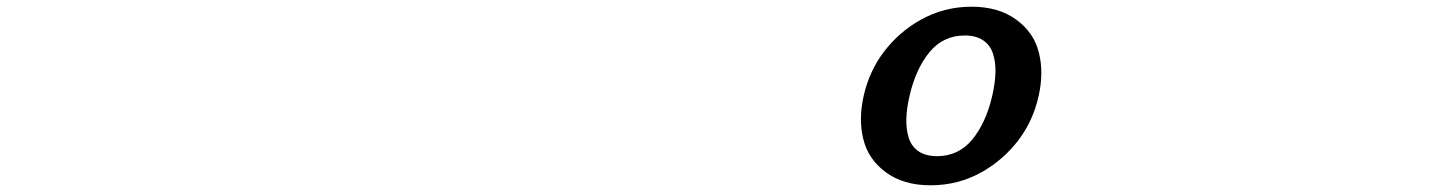

<svg xmlns="http://www.w3.org/2000/svg" viewBox="-20 -533 4289 567"><path d="M3047.4 -250Q3030.3 -174.3 2986.1 -117.2Q2941.9 -60.1 2879.4 -24.9Q2810.1 14.2 2728 14.2Q2647.9 14.2 2595.7 -24.4Q2543.5 -63 2529.3 -123Q2515.1 -179.7 2530.3 -249Q2547.4 -324.7 2591.6 -381.8Q2635.7 -439 2698.2 -474.1Q2767.6 -513.2 2849.1 -513.2Q2929.2 -513.2 2981.7 -474.6Q3034.2 -436 3048.3 -376Q3062.5 -319.3 3047.4 -250ZM2747.1 -71.8Q2810.5 -71.8 2851.1 -120.8Q2891.6 -169.9 2910.2 -250Q2918.9 -288.1 2919.7 -319.3Q2920.4 -350.6 2912.1 -375.5Q2903.8 -400.4 2882.8 -414.3Q2861.8 -428.2 2829.1 -428.2Q2765.6 -428.2 2725.1 -379.2Q2684.6 -330.1 2666 -250Q2657.2 -211.9 2656.5 -180.7Q2655.8 -149.4 2664.1 -124.5Q2672.4 -99.6 2693.4 -85.7Q2714.4 -71.8 2747.1 -71.8Z"/></svg>

Font: Perun
Style: Bold Italic
Weight: 700
Italic angle: -12°
Foundry: Copyright (c) Stefan Peev, Context Ltd, 2016
Version: Version 001.000